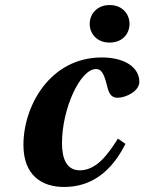

<svg xmlns="http://www.w3.org/2000/svg" viewBox="-20 -730 573 762"><path d="M336 -635C336 -597 364 -561 415 -561C467 -561 494 -597 494 -635C494 -673 467 -710 415 -710C364 -710 336 -673 336 -635ZM73 -155C73 -34 146 12 234 12C309 12 406 -16 478 -159L448 -180C410 -119 363 -54 297 -54C244 -54 226 -101 226 -162C226 -298 298 -456 361 -456C381 -456 392 -442 405 -389C411 -364 419 -342 446 -342C481 -342 533 -369 533 -405C533 -462 476 -502 384 -502C179 -502 73 -310 73 -155Z"/></svg>

Font: Heuristica
Style: Bold Italic
Weight: 700
Italic angle: -13°
Version: Version 1.0.1